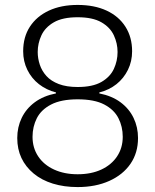

<svg xmlns="http://www.w3.org/2000/svg" viewBox="-20 -749 630 779"><path d="M295 10Q240 10 194.5 -4Q149 -18 116.5 -45Q84 -72 67 -108Q50 -144 50 -189Q50 -233 68 -270.5Q86 -308 121 -334Q156 -360 207 -370V-374Q168 -384 138 -407.5Q108 -431 91 -465.5Q74 -500 74 -541Q74 -599 101.5 -641Q129 -683 178.5 -706Q228 -729 295 -729Q363 -729 412.5 -706Q462 -683 489 -640.5Q516 -598 516 -541Q516 -500 499 -465.5Q482 -431 452.5 -407.5Q423 -384 383 -374V-370Q434 -360 469 -334Q504 -308 522 -270.5Q540 -233 540 -189Q540 -129 509.5 -84.5Q479 -40 423.5 -15Q368 10 295 10ZM295 -42Q350 -42 391 -61Q432 -80 455 -114.5Q478 -149 478 -194Q478 -235 460.5 -269.5Q443 -304 403 -325Q363 -346 295 -346Q228 -346 187.5 -325Q147 -304 129.5 -269.5Q112 -235 112 -194Q112 -149 135 -114.5Q158 -80 199.5 -61Q241 -42 295 -42ZM295 -396Q356 -396 391.5 -416.5Q427 -437 442 -469.5Q457 -502 457 -538Q457 -573 442 -605.5Q427 -638 391.5 -658.5Q356 -679 295 -679Q234 -679 198.5 -658.5Q163 -638 148 -605.5Q133 -573 133 -538Q133 -512 141.5 -486.5Q150 -461 168.5 -440.5Q187 -420 218.5 -408Q250 -396 295 -396Z"/></svg>

Font: Mona Sans Light
Style: Regular
Weight: 300
Designer: Deni Anggara
Foundry: GitHub
Version: Version 2.000